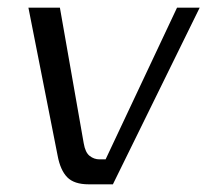

<svg xmlns="http://www.w3.org/2000/svg" viewBox="-20 -480 540 500"><path d="M211 0Q173 0 155 -18.5Q137 -37 130 -75L54 -460H136L198 -107Q202 -83 213.5 -74Q225 -65 239 -65H255L441 -460H500L274 0Z"/></svg>

Font: Genos
Style: Italic
Weight: 400
Italic angle: -8°
Version: Version 1.010